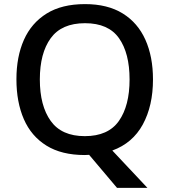

<svg xmlns="http://www.w3.org/2000/svg" viewBox="-20 -745 825 935"><path d="M725 -358Q725 -230 675.5 -139Q626 -48 527 -12L698 170H550L414 9Q409 9 403.5 9.5Q398 10 393 10Q280 10 206 -36Q132 -82 96 -165Q60 -248 60 -359Q60 -469 96.5 -551Q133 -633 207 -679Q281 -725 394 -725Q504 -725 577.5 -679.5Q651 -634 688 -551.5Q725 -469 725 -358ZM174 -358Q174 -230 227 -156Q280 -82 393 -82Q507 -82 559 -156Q611 -230 611 -358Q611 -486 559.5 -559Q508 -632 394 -632Q280 -632 227 -559Q174 -486 174 -358Z"/></svg>

Font: Noto Sans Myanmar Medium
Style: Regular
Weight: 500
Designer: Monotype Design Team
Foundry: Monotype Imaging Inc.
Version: Version 2.107; ttfautohint (v1.8.4.7-5d5b)